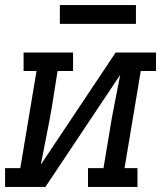

<svg xmlns="http://www.w3.org/2000/svg" viewBox="-30 -737 650 757"><path d="M-10 0V-74H50L114 -457H63V-530H258V-457H197L175 -318Q165 -260 153.5 -203Q142 -146 131 -88L426 -530H585V-457H525L461 -74H512V0H317V-74H378L401 -212Q410 -270 421.5 -327Q433 -384 444 -442L149 0ZM206 -643V-717H506V-643Z"/></svg>

Font: Iosevka Slab Extended Oblique
Style: Regular
Weight: 400
Width: 7
Italic angle: -9°
Monospace: yes
Designer: Belleve Invis
Foundry: Belleve Invis
Version: Version 11.1.0; ttfautohint (v1.8.3)